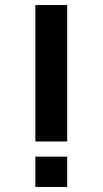

<svg xmlns="http://www.w3.org/2000/svg" viewBox="-20 -740 406 760"><path d="M246 -180V-720H120V-180ZM246 0V-120H120V0Z"/></svg>

Font: Vela Sans ExtBd
Style: Regular
Weight: 800
Designer: Principal design: Mikhail Sharanda - project Manrope.
Design modification: Ravid Balaliev
Foundry: Mikhail Sharanda
Version: Version 1.001